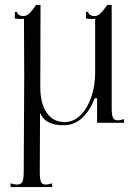

<svg xmlns="http://www.w3.org/2000/svg" viewBox="-20 -497 542 777"><path d="M48 250Q66 250 71 237.5Q76 225 76 200L78 -189L77 -421L62 -420Q56 -420 40 -422V-449H49Q49 -442 56.5 -437Q64 -432 74 -432Q88 -432 99 -443Q110 -454 126 -477H144V-469L143 -147Q143 -77 169.5 -40Q196 -3 241 -3Q279 -3 307.5 -32.5Q336 -62 350.5 -107.5Q365 -153 365 -199V-421L350 -420Q344 -420 328 -422V-449H337Q337 -442 344.5 -437Q352 -432 362 -432Q376 -432 387 -443Q398 -454 414 -477H432V-60Q432 -34 436.5 -22Q441 -10 457 -10Q465 -10 482 -15V0H373V-99H363Q343 -47 311 -18.5Q279 10 237 10Q163 10 142 -40L141 200Q141 226 145.5 238Q150 250 166 250Q174 250 191 245V260H23V245Q40 250 48 250Z"/></svg>

Font: Viaoda Libre
Style: Regular
Weight: 400
Designer: Gydient
Version: Version 2.000